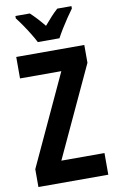

<svg xmlns="http://www.w3.org/2000/svg" viewBox="-101 -986 630 1039"><g transform="rotate(-10 214.0 -466.5)"><path d="M407 0H23V-98L254 -596H27V-714H401V-616L170 -119H407ZM156 -773Q146 -793 129.5 -820Q113 -847 94.5 -874Q76 -901 61 -920V-933H140Q174 -902 215 -852Q238 -879 255 -897.5Q272 -916 291 -933H369V-920Q355 -901 337 -874.5Q319 -848 302.5 -821Q286 -794 275 -773Z"/></g></svg>

Font: Noto Sans ExtraCondensed
Style: Bold
Weight: 700
Width: 2
Designer: Monotype Design Team
Foundry: Monotype Imaging Inc.
Version: Version 2.013; ttfautohint (v1.8.4.7-5d5b)